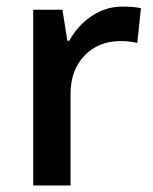

<svg xmlns="http://www.w3.org/2000/svg" viewBox="-20 -570 471 590"><path d="M356 -549.8Q390.6 -549.8 413.1 -544.9L401.9 -438Q377.4 -443.8 351.1 -443.8Q282.2 -443.8 239.5 -398.9Q196.8 -354 196.8 -282.2V0H82V-540H171.9L187 -444.8H192.9Q219.7 -493.2 262.9 -521.5Q306.2 -549.8 356 -549.8Z"/></svg>

Font: f41947593470240   
Style: Regular
Weight: 600
Foundry: Ascender Corporation
Version: Version 1.10